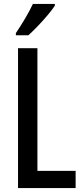

<svg xmlns="http://www.w3.org/2000/svg" viewBox="-20 -960 423 980"><path d="M72 0V-714H171V-88H366V0ZM260 -931Q247 -911 223 -882.5Q199 -854 172.5 -826.5Q146 -799 125 -780H61V-791Q115 -871 148 -940H260Z"/></svg>

Font: Noto Sans Gujarati UI ExtraCondensed Medium
Style: Regular
Weight: 500
Width: 2
Designer: Jelle Bosma - Monotype Design Team, Universal Thirst
Foundry: Monotype Imaging Inc.
Version: Version 2.106; ttfautohint (v1.8.4.7-5d5b)